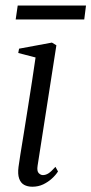

<svg xmlns="http://www.w3.org/2000/svg" viewBox="-20 -680 338 710"><path d="M99.5 10.5Q82 10.5 69.2 3.5Q56.5 -3.5 50.8 -19.8Q45 -36 48.5 -63Q50 -75.5 55.2 -108Q60.5 -140.5 67.8 -185.5Q75 -230.5 83 -281Q91 -331.5 98.5 -380Q106 -428.5 111.5 -467.5L47.5 -484L50.5 -500L172 -522.5L188.5 -512.5L119 -67Q116 -47 123.2 -39.8Q130.5 -32.5 138.5 -32.5Q148.5 -32.5 158.5 -38.5Q168.5 -44.5 185 -63L194.5 -46Q186 -32.5 172 -19.8Q158 -7 139.8 1.8Q121.5 10.5 99.5 10.5ZM45.5 -659.5H298L291.5 -608H38Z"/></svg>

Font: Merriweather 120pt Light
Style: Italic
Weight: 300
Italic angle: -7.8°
Version: Version 2.101